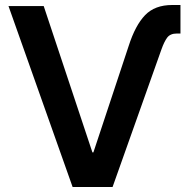

<svg xmlns="http://www.w3.org/2000/svg" viewBox="-20 -752 760 772"><path d="M497.6 -567.9Q523.9 -649.9 563.2 -690.9Q602.5 -731.9 672.4 -731.9H705.6V-617.2H690.9Q664.6 -617.2 652.3 -600.8Q640.1 -584.5 628.9 -552.7L432.6 0H272L14.2 -727.5H155.8L351.6 -139.2H355.5Z"/></svg>

Font: Inter 24pt SemiBold
Style: Regular
Weight: 600
Designer: Rasmus Andersson
Foundry: rsms
Version: Version 4.001;git-66647c0bb